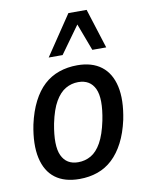

<svg xmlns="http://www.w3.org/2000/svg" viewBox="-85 -802 667 871"><g transform="rotate(-10 249.0 -366.0)"><path d="M211 9Q142 9 99.5 -23Q57 -55 43 -118Q29 -181 47 -271Q60 -330 82.5 -374Q105 -418 135.5 -446Q166 -474 205 -487.5Q244 -501 289 -501Q357 -501 399.5 -468.5Q442 -436 456 -373.5Q470 -311 452 -221Q439 -162 416.5 -118.5Q394 -75 363.5 -46.5Q333 -18 294.5 -4.5Q256 9 211 9ZM218 -67Q250 -67 277 -82.5Q304 -98 324.5 -134.5Q345 -171 358 -233Q378 -333 356.5 -379Q335 -425 280 -425Q249 -425 222 -409.5Q195 -394 174 -358Q153 -322 140 -259Q121 -159 142.5 -113Q164 -67 218 -67ZM168 -558 291 -741H375L433 -558H369L322 -683L232 -558Z"/></g></svg>

Font: Nunito Sans 10pt Condensed SemiBold
Style: Italic
Weight: 600
Width: 3
Italic angle: -9°
Designer: Vernon Adams
Foundry: Vernon Adams
Version: Version 3.101;gftools[0.9.27]